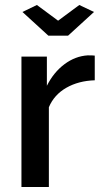

<svg xmlns="http://www.w3.org/2000/svg" viewBox="-20 -750 414 770"><path d="M128 -730 213 -667 298 -730 357 -702 253 -607H174L70 -702ZM360 -428Q295 -426 246 -398Q197 -370 176 -320V0H66V-523H168V-406Q195 -460 238.5 -492.5Q282 -525 332 -528Q353 -528 360 -527Z"/></svg>

Font: Raleway-v4020 SemiBold
Style: Regular
Weight: 600
Designer: Matt McInerney, Pablo Impallari, Rodrigo Fuenzalida
Foundry: Matt McInerney, Pablo Impallari, Rodrigo Fuenzalida
Version: Version 4.020;PS 004.020;hotconv 1.0.88;makeotf.lib2.5.64775